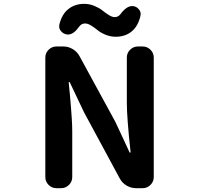

<svg xmlns="http://www.w3.org/2000/svg" viewBox="-20 -983 1040 1003"><path d="M274.4 0Q251 0 233.9 -17.1Q216.8 -34.2 216.8 -57.6V-682.6Q216.8 -706.1 233.9 -723.1Q251 -740.2 274.4 -740.2H310.5Q336.9 -740.2 359.9 -726.6Q382.8 -712.9 395.5 -689.5L583 -345.7L656.2 -188.5Q657.2 -185.5 659.7 -185.5Q662.1 -185.5 662.1 -188.5Q642.6 -368.2 642.6 -445.3V-682.6Q642.6 -706.1 659.7 -723.1Q676.8 -740.2 700.2 -740.2H725.6Q749 -740.2 766.1 -723.1Q783.2 -706.1 783.2 -682.6V-57.6Q783.2 -34.2 766.1 -17.1Q749 0 725.6 0H690.4Q664.1 0 641.1 -13.7Q618.2 -27.3 605.5 -50.8L418.9 -396.5L344.7 -552.7Q343.8 -554.7 341.3 -554.7Q338.9 -554.7 338.9 -552.7Q340.8 -538.1 344.7 -493.2Q348.6 -448.2 350.6 -424.3Q352.5 -400.4 355 -363.3Q357.4 -326.2 357.4 -296.9V-57.6Q357.4 -34.2 340.3 -17.1Q323.2 0 299.8 0ZM584 -791Q556.6 -791 530.8 -801.8Q504.9 -812.5 489.3 -825.7Q473.6 -838.9 456.1 -849.6Q438.5 -860.4 424.8 -860.4Q405.3 -860.4 393.6 -843.8Q364.3 -802.7 335.9 -802.7Q335 -802.7 333 -802.7H332Q311.5 -804.7 298.8 -820.3Q289.1 -831.1 289.1 -844.7Q289.1 -849.6 290 -854.5Q302.7 -908.2 336.9 -935.5Q371.1 -962.9 419.9 -962.9Q447.3 -962.9 473.1 -952.1Q499 -941.4 514.6 -928.7Q530.3 -916 547.9 -904.8Q565.4 -893.6 579.1 -893.6Q597.7 -893.6 609.4 -909.2Q640.6 -951.2 669.9 -951.2Q670.9 -951.2 672.9 -951.2Q692.4 -950.2 705.1 -934.6Q714.8 -923.8 714.8 -910.2Q714.8 -905.3 713.9 -900.4Q701.2 -845.7 667.5 -818.4Q633.8 -791 584 -791Z"/></svg>

Font: Gen Jyuu Gothic Monospace Bold
Style: Bold
Weight: 700
Designer: [Source Han Sans]
Ryoko NISHIZUKA  (kana & ideographs); Paul D. Hunt (Latin, Greek & Cyrillic); Wenlong ZHANG  (bopomofo
Version: Version 1.002.20150607